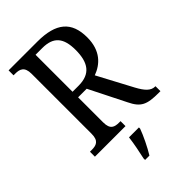

<svg xmlns="http://www.w3.org/2000/svg" viewBox="-275 -808 1123 1123"><g transform="rotate(-45 286.5 -246.5)"><path d="M31 0H284V-41H273C235 -41 207 -49 207 -108V-315H278L391 -90C427 -15 462 0 558 0H573V-41H570C535 -41 510 -69 482 -121L367 -337C433 -361 493 -414 493 -525C493 -655 423 -714 269 -714H31V-673H45C81 -673 112 -664 112 -605V-108C112 -49 82 -41 45 -41H31ZM257 -361H207V-667H263C356 -667 393 -620 393 -521C393 -417 355 -361 257 -361ZM225 208V221H261C287 179 319 113 334 71V61H252C246 110 235 163 225 208Z"/></g></svg>

Font: Noto Serif Lao Condensed
Style: Regular
Weight: 400
Width: 3
Designer: Monotype Design Team
Foundry: Monotype Imaging Inc.
Version: Version 2.003